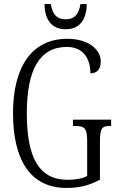

<svg xmlns="http://www.w3.org/2000/svg" viewBox="-20 -915 581 945"><path d="M303 -771C374 -771 406 -821 407 -895H376C367 -839 343 -820 303 -820C263 -820 239 -840 230 -895H199C200 -821 232 -771 303 -771ZM307 10C372 10 422 -3 472 -31V-221C472 -287 484 -295 522 -295H527V-326H339V-295H349C393 -295 409 -287 409 -223V-49C386 -36 351 -30 313 -30C167 -30 112 -147 112 -358C112 -575 177 -684 309 -684C395 -684 425 -620 425 -554C457 -554 476 -574 476 -612C476 -669 419 -724 311 -724C139 -724 44 -589 44 -358C44 -130 128 10 307 10Z"/></svg>

Font: Noto Serif Devanagari ExtraCondensed Light
Style: Regular
Weight: 300
Width: 2
Designer: Universal Thirst, Indian Type Foundry and the Monotype Design Team
Foundry: Monotype Imaging Inc.
Version: Version 2.004